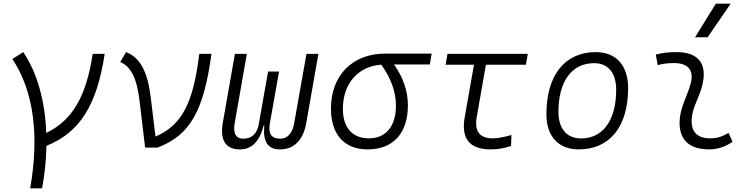

<svg xmlns="http://www.w3.org/2000/svg" viewBox="-20 -815 4142 1060"><path d="M146.5 224.6H212.4C227.1 145 234.9 66.4 236.3 -9.8C421.4 -84 514.6 -234.4 558.1 -517.6H491.7C456.5 -284.7 381.3 -151.4 235.4 -81.1C229 -257.3 185.5 -413.6 108.4 -527.3L48.3 -489.3C168.5 -310.1 196.8 -58.6 146.5 224.6Z M781.2 0 790.5 -2 789.1 0H849.1C1031.7 -68.8 1105 -206.5 1147.5 -517.6H1080.1C1047.9 -253.4 988.3 -125 838.4 -61L812 -278.8C795.4 -417.5 753.9 -498 675.8 -527.3L643.6 -472.7C703.6 -447.8 735.8 -381.8 750.5 -257.8Z M1524.9 9.8C1604 9.8 1654.3 -41.5 1670.9 -136.7L1737.8 -517.6H1671.9L1604.5 -136.7C1594.7 -79.6 1567.9 -49.3 1527.3 -49.3C1480.5 -49.3 1461.4 -74.2 1468.8 -127.4L1520.5 -419.9H1460L1407.2 -121.6C1395.5 -72.3 1366.2 -49.3 1322.8 -49.3C1281.7 -49.3 1265.6 -79.6 1275.9 -136.7L1342.8 -517.6H1276.9L1210 -136.7C1193.4 -41.5 1225.6 9.8 1304.2 9.8C1369.1 9.8 1412.6 -32.7 1435.5 -121.6H1439C1430.7 -32.7 1458.5 9.8 1524.9 9.8Z M2009.3 9.8C2150.9 9.8 2231.9 -79.1 2231.9 -233.9C2231.9 -309.6 2207 -386.7 2155.3 -459H2353L2363.3 -519H2106C1925.8 -519 1807.1 -398.4 1807.1 -215.8C1807.1 -72.3 1880.9 9.8 2009.3 9.8ZM2084.5 -458C2141.1 -381.8 2166 -301.8 2166 -233.9C2166 -117.7 2111.3 -51.3 2016.6 -51.3C1925.3 -51.3 1873 -110.4 1873 -213.9C1873 -353.5 1956.5 -448.7 2084.5 -458Z M2689 9.8C2728 9.8 2765.6 3.4 2801.3 -9.3L2803.7 -69.8C2760.7 -57.1 2726.1 -51.3 2699.7 -51.3C2627.9 -51.3 2598.6 -89.8 2611.8 -168.5L2662.6 -457.5H2883.3L2894 -517.6H2450.7L2439.9 -457.5H2596.7L2545.4 -166.5C2524.9 -48.8 2572.8 9.8 2689 9.8Z M3174.8 9.8C3346.2 9.8 3447.8 -115.7 3447.8 -328.6C3447.8 -453.6 3381.3 -527.3 3269.5 -527.3C3098.1 -527.3 2996.6 -399.9 2996.6 -184.1C2996.6 -62.5 3063 9.8 3174.8 9.8ZM3187.5 -50.8C3108.9 -50.8 3063 -105.5 3063 -197.3C3063 -366.2 3136.7 -466.3 3260.7 -466.3C3337.4 -466.3 3381.8 -412.1 3381.8 -320.3C3381.8 -150.9 3309.6 -50.8 3187.5 -50.8Z M4002.9 -81.1C3962.9 -59.6 3939 -51.3 3900.9 -51.3C3829.6 -51.3 3793.9 -87.4 3798.8 -157.7C3803.2 -225.6 3840.8 -275.4 3857.4 -345.2C3886.7 -463.9 3834.5 -527.3 3715.8 -527.3C3677.2 -527.3 3638.7 -524.4 3600.6 -513.7L3610.8 -455.6C3640.6 -463.4 3670.4 -466.8 3700.2 -466.8C3778.3 -466.8 3812.5 -428.2 3793.5 -355C3778.3 -293.9 3736.8 -226.1 3732.4 -153.3C3725.6 -46.4 3782.2 9.8 3895 9.8C3948.2 9.8 3987.3 -8.3 4024.4 -31.2ZM3817.4 -609.4H3886.7L4014.2 -794.9H3932.1Z"/></svg>

Font: Cascadia Mono PL Light
Style: Italic
Weight: 300
Italic angle: -10°
Monospace: yes
Designer: Aaron Bell
Foundry: Saja Typeworks
Version: Version 2404.023